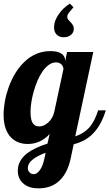

<svg xmlns="http://www.w3.org/2000/svg" viewBox="-33 -786 602 1056"><path d="M264.2 -636.2Q264.2 -669.9 288.6 -705.6Q312.5 -741.7 351.1 -766.1L371.1 -746.1Q354 -726.6 344.7 -714.4Q336.9 -703.6 336.9 -693.8Q336.9 -686 341.3 -679.7Q345.7 -673.3 355 -664.1Q363.8 -654.8 368.4 -646.7Q373 -638.7 373 -627.9Q373 -607.4 357.4 -594.2Q341.8 -581.1 316.9 -581.1Q293 -581.1 278.6 -595.7Q264.2 -610.4 264.2 -636.2ZM98.1 225.6Q82.5 213.4 73.7 195.1Q64.9 176.8 64.9 152.8Q64.9 96.2 118.2 55.7Q158.2 25.9 228 3.9L240.2 -48.8Q189 5.9 120.1 5.9Q63 5.9 27.8 -29.8Q-13.2 -71.8 -13.2 -154.8Q-13.2 -189.9 -6.1 -229Q1 -268.1 14.6 -306.2Q45.9 -392.1 100.1 -444.8Q162.6 -504.9 244.1 -504.9Q284.7 -504.9 304.9 -491Q325.2 -477.1 325.2 -454.1V-448.2L335.9 -500H480L380.9 -36.1Q428.2 -51.8 456.5 -83Q487.3 -116.7 506.8 -179.2H548.8Q522 -90.3 468.8 -42Q429.7 -6.8 372.1 7.8L356.9 80.1Q337.9 175.8 280.8 218.8Q239.3 250 176.8 250Q153.3 250 133.1 243.9Q112.8 237.8 98.1 225.6ZM230.5 -110.8Q256.3 -133.3 265.1 -168.9L315.9 -405.8Q315.9 -410.6 313.7 -417Q311.5 -423.3 307.6 -428.7Q295.9 -442.9 274.9 -442.9Q254.9 -442.9 236.1 -429.7Q217.3 -416.5 200.7 -393.1Q171.4 -350.6 152.3 -282.2Q143.6 -252 139.2 -222.4Q134.8 -192.9 134.8 -168.9Q134.8 -119.1 153.3 -101.6Q159.7 -94.7 167.5 -92.8Q175.3 -90.8 185.1 -90.8Q206.5 -90.8 230.5 -110.8ZM186 149.9Q202.6 128.4 211.9 83L217.8 54.2Q172.4 71.3 149.9 88.9Q120.1 111.3 120.1 139.2Q120.1 152.3 128.4 161.1Q137.7 171.9 153.8 171.9Q169.4 171.9 186 149.9Z"/></svg>

Font: Pattaya
Style: Regular
Weight: 400
Designer: Pablo Impallari / Thai characters Designed by Thanarat Vachiruckul and Suppakit Chalermlarp
Foundry: Pablo Impallari
Version: Version 2.000